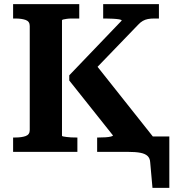

<svg xmlns="http://www.w3.org/2000/svg" viewBox="-20 -730 842 923"><path d="M43 0V-69H54Q84 -69 103.5 -76Q123 -83 123 -105V-605Q123 -627 103.5 -634Q84 -641 54 -641H43V-710H361V-641H351Q339 -641 325.5 -641Q312 -641 301.5 -639.5Q291 -638 284.5 -636.5Q278 -635 278 -632V-78Q278 -75 284 -74Q290 -73 300 -71.5Q310 -70 321.5 -69.5Q333 -69 344 -69H352V0ZM447 0V-69H455Q472 -69 487.5 -70Q503 -71 513 -73.5Q523 -76 523 -79L313 -343V-368L565 -631Q565 -635 553 -637Q541 -639 523 -640Q505 -641 487 -641H476V-710H744V-641H721Q704 -641 691 -638.5Q678 -636 666.5 -629.5Q655 -623 644 -611L398 -356L429 -434L717 -71V0ZM592 0H556V-74H794V173H713L702 50Q701 31 689.5 20Q678 9 655 4.5Q632 0 592 0Z"/></svg>

Font: Roboto Serif SemiBold
Style: Regular
Weight: 600
Designer: Greg Gazdowicz
Foundry: Commercial Type
Version: Version 1.008